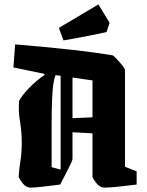

<svg xmlns="http://www.w3.org/2000/svg" viewBox="-20 -842 667 874"><path d="M67 -383Q80 -408 112.5 -441.5Q145 -475 183 -501L181 -506L41 -535L49 -640Q111 -635 179 -628.5Q247 -622 310 -615Q373 -608 421.5 -601Q470 -594 493 -590Q496 -589 504.5 -580.5Q513 -572 523.5 -560Q534 -548 541.5 -537.5Q549 -527 549 -523V-83L602 -62V-2Q577 1 543 5Q509 9 481 11Q453 13 446 11Q430 7 417 -10.5Q404 -28 401 -36V-235L310 -240V-119Q310 -113 302.5 -97.5Q295 -82 285 -62L254 -2Q229 1 198 5Q167 9 141.5 11Q116 13 110 11Q94 7 81 -10.5Q68 -28 65 -36Q67 -74 73 -110Q79 -146 79 -191Q79 -244 71 -289.5Q63 -335 67 -383ZM215 -81 256 -70V-497L233 -500Q226 -483 222.5 -457.5Q219 -432 217 -387.5Q215 -343 215 -269Q215 -195 215 -81ZM401 -476 310 -489V-304L401 -308ZM269 -658 248 -715 428 -822 479 -738 465 -696Q438 -690 403.5 -683Q369 -676 333.5 -669.5Q298 -663 269 -658Z"/></svg>

Font: Grenze Gotisch ExtraBold
Style: Regular
Weight: 800
Designer: Renata Polastri
Foundry: Omnibus-Type
Version: Version 1.001